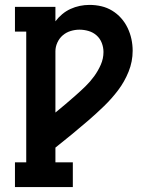

<svg xmlns="http://www.w3.org/2000/svg" viewBox="-20 -548 640 783"><path d="M41 215V114H87V-419H41V-520H206V-461Q218 -477 233.5 -490Q249 -503 267.5 -511.5Q286 -520 305.5 -524Q325 -528 345 -528Q370 -528 393.5 -522.5Q417 -517 437.5 -504.5Q458 -492 474 -474Q490 -456 500.5 -434Q511 -412 516 -388.5Q521 -365 521 -341Q521 -297 504.5 -256Q488 -215 462 -180.5Q436 -146 404.5 -115.5Q373 -85 340 -56.5Q307 -28 273.5 -0.5Q240 27 206 54V114H277V215ZM206 -89Q227 -106 247.5 -123.5Q268 -141 288.5 -159Q309 -177 328.5 -196Q348 -215 364 -237Q380 -259 391 -284Q402 -309 402 -336Q402 -355 395 -373Q388 -391 374 -403.5Q360 -416 341.5 -421.5Q323 -427 304 -427Q286 -427 268 -421.5Q250 -416 236 -404Q222 -392 214 -374.5Q206 -357 206 -339Z"/></svg>

Font: Iosevka Etoile
Style: Bold
Weight: 700
Designer: Belleve Invis
Foundry: Belleve Invis
Version: Version 28.1.0; ttfautohint (v1.8.4)